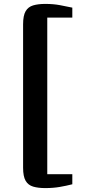

<svg xmlns="http://www.w3.org/2000/svg" viewBox="-20 -824 488 981"><path d="M211.5 137Q175 137 149.5 129.5Q124 122 111 99.8Q98 77.5 98 33V-700Q98 -744.5 111 -766.8Q124 -789 149.5 -796.5Q175 -804 211.5 -804Q252 -804 285.5 -797.8Q319 -791.5 349.5 -785V-734H221.5V66H349.5V117.5Q318.5 125.5 285 131.2Q251.5 137 211.5 137Z"/></svg>

Font: Merriweather Light 18pt
Style: Bold
Weight: 700
Version: Version 2.100